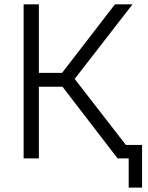

<svg xmlns="http://www.w3.org/2000/svg" viewBox="-20 -730 682 885"><path d="M560.1 -62H634.8V134.8H573.2V0H522L268.1 -330.1H159.2V0H88.9V-710H159.2V-394H266.1L509.8 -710H590.8L324.2 -366.2Z"/></svg>

Font: Rawline
Style: Regular
Weight: 400
Designer: Matt McInerney, Pablo Impallari, Rodrigo Fuenzalida
Foundry: Matt McInerney, Pablo Impallari, Rodrigo Fuenzalida
Version: Version 4.020;PS 004.020;hotconv 1.0.88;makeotf.lib2.5.64775